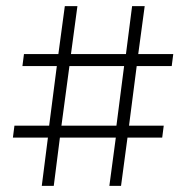

<svg xmlns="http://www.w3.org/2000/svg" viewBox="-20 -637 625 625"><path d="M136 -189H22L27 -228H140L165 -422H53L58 -461H170L191 -617H232L211 -461H390L410 -617H451L430 -461H544L539 -422H425L400 -228H513L508 -189H395L374 -32H336L357 -189H175L155 -32H116ZM359 -228 384 -422H206L180 -228Z"/></svg>

Font: Bellota Text Light
Style: Italic
Weight: 300
Italic angle: -7.5°
Designer: Kemie Guaida
Foundry: Kemie Guaida
Version: Version 4.001